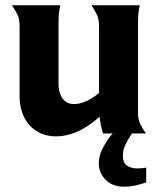

<svg xmlns="http://www.w3.org/2000/svg" viewBox="-20 -504 599 725"><path d="M354 -404Q354 -431 346.5 -447.5Q339 -464 325 -484H508Q503 -464 502 -447.5Q501 -431 501 -404V-80Q501 -54 509 -37Q517 -20 531 0H369Q364 -17 361 -31.5Q358 -46 356 -63Q312 -24 271 -6.5Q230 11 192 11Q159 11 133 -1Q107 -13 89.5 -33.5Q72 -54 63 -81.5Q54 -109 54 -139V-404Q54 -431 46.5 -447.5Q39 -464 25 -484H208Q203 -464 202 -447.5Q201 -431 201 -404V-186Q201 -173 204 -160Q207 -147 213.5 -136Q220 -125 231.5 -118Q243 -111 260 -111Q279 -111 302.5 -120.5Q326 -130 354 -153ZM532 185Q511 192 491 196.5Q471 201 449 201Q404 201 378.5 174.5Q353 148 353 113Q353 84 368.5 54.5Q384 25 406 -1H479Q464 21 454 41.5Q444 62 444 84Q444 111 459.5 121.5Q475 132 499 132Q514 132 532 129Z"/></svg>

Font: LT Museum
Style: Bold
Weight: 700
Designer: Daniel Lyons
Foundry: LyonsType
Version: Version 1.010